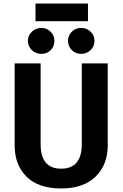

<svg xmlns="http://www.w3.org/2000/svg" viewBox="-20 -1051 694 1087"><path d="M478 -931H181V-1031H478ZM288 -820Q288 -788 267 -767Q246 -746 214 -746Q182 -746 160 -767.5Q138 -789 138 -820Q138 -850 160.5 -871.5Q183 -893 214 -893Q245 -893 266.5 -871.5Q288 -850 288 -820ZM439 -893Q471 -893 493 -871.5Q515 -850 515 -820Q515 -789 493 -767.5Q471 -746 439 -746Q408 -746 386.5 -767.5Q365 -789 365 -820Q365 -850 386.5 -871.5Q408 -893 439 -893ZM590 -692V-228Q590 -119 521.5 -51.5Q453 16 326 16Q198 16 130.5 -50.5Q63 -117 63 -228V-692H210V-235Q210 -96 326 -96Q443 -96 443 -235V-692Z"/></svg>

Font: FiraGO SemiBold
Style: Regular
Weight: 600
Designer: bBox Type
Foundry: bBox Type GmbH
Version: Version 1.001;PS 001.001;hotconv 1.0.88;makeotf.lib2.5.64775